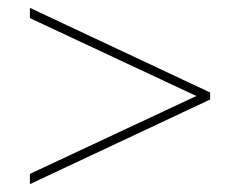

<svg xmlns="http://www.w3.org/2000/svg" viewBox="-20 -606 610 488"><path d="M56 -164V-138L514 -353V-371L56 -586V-560L479 -362Z"/></svg>

Font: Noto Sans Arabic Thin
Style: Regular
Weight: 100
Designer: Monotype Design Team, Nadine Chahine, Nizar Qandah and Khaled Hosny
Foundry: Monotype Imaging Inc.
Version: Version 2.012